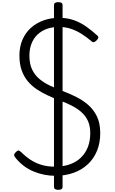

<svg xmlns="http://www.w3.org/2000/svg" viewBox="-20 -1619 1067 1789"><path d="M493 19Q444 19 393 9Q342 -1 292.5 -21.5Q243 -42 198.5 -76Q154 -110 118 -157Q111 -168 111.5 -177Q112 -186 126 -200Q140 -215 149.5 -216.5Q159 -218 178 -201Q219 -160 265.5 -129.5Q312 -99 368 -82.5Q424 -66 493 -66Q569 -66 630 -87.5Q691 -109 733.5 -150Q776 -191 798.5 -248.5Q821 -306 821 -379Q821 -446 798.5 -494Q776 -542 736 -576.5Q696 -611 642.5 -637.5Q589 -664 526 -687Q473 -708 421 -732Q369 -756 322 -787.5Q275 -819 239 -862Q203 -905 182 -963.5Q161 -1022 161 -1101Q161 -1184 189.5 -1249.5Q218 -1315 268.5 -1360Q319 -1405 386 -1429Q453 -1453 530 -1453Q609 -1453 671.5 -1430Q734 -1407 786 -1369.5Q838 -1332 887 -1288Q898 -1278 896 -1267.5Q894 -1257 883 -1246Q871 -1233 859.5 -1227.5Q848 -1222 837 -1231Q787 -1274 738 -1304.5Q689 -1335 638 -1351.5Q587 -1368 530 -1368Q466 -1368 415.5 -1349.5Q365 -1331 329 -1296.5Q293 -1262 273.5 -1212.5Q254 -1163 254 -1101Q254 -1023 279.5 -970.5Q305 -918 348 -882.5Q391 -847 445 -821.5Q499 -796 558 -773Q621 -750 684 -719Q747 -688 799 -644Q851 -600 882.5 -535.5Q914 -471 914 -379Q914 -289 884.5 -215.5Q855 -142 799.5 -89.5Q744 -37 666.5 -9Q589 19 493 19ZM523 150Q483 150 483 122V-1572Q483 -1599 523 -1599Q563 -1599 563 -1572V122Q563 150 523 150Z"/></svg>

Font: Playwrite ID
Style: Regular
Weight: 400
Designer: Veronika Burian, José Scaglione
Foundry: TypeTogether
Version: Version 1.002